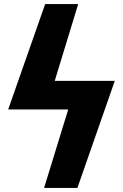

<svg xmlns="http://www.w3.org/2000/svg" viewBox="-20 -720 602 940"><path d="M20 -184.1 201.2 -700.2H362.8L248 -324.2H542L358.9 200.2H195.8L314 -184.1Z"/></svg>

Font: LT Superior Black
Style: Regular
Weight: 900
Designer: Daniel Lyons
Foundry: LyonsType
Version: Version 2.005